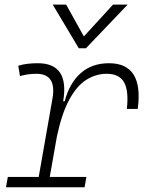

<svg xmlns="http://www.w3.org/2000/svg" viewBox="-20 -796 626 816"><path d="M5.4 0 13.2 -43.9H144.5L203.1 -377.9Q221.2 -482.4 134.8 -482.4Q98.6 -482.4 64.9 -472.7L57.6 -516.6Q78.1 -522.9 98.9 -525.1Q119.6 -527.3 140.6 -527.3Q275.9 -527.3 248.5 -365.7H254.9Q275.4 -442.9 323 -485.1Q370.6 -527.3 443.4 -527.3Q591.3 -527.3 565.4 -333H519Q527.8 -408.7 507.6 -445.6Q487.3 -482.4 433.6 -482.4Q387.7 -482.4 347.2 -457Q306.6 -431.6 274.7 -373Q242.7 -314.5 221.7 -215.3L191.4 -43.9H347.2L339.4 0ZM314.9 -590.8 204.1 -776.4H261.2L336.4 -641.1L460.4 -776.4H522.5L345.2 -590.8Z"/></svg>

Font: Cascadia Mono PL ExtraLight
Style: Italic
Weight: 200
Italic angle: -10°
Monospace: yes
Designer: Aaron Bell
Foundry: Saja Typeworks
Version: Version 2404.023; ttfautohint (v1.8.4)